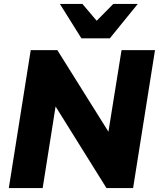

<svg xmlns="http://www.w3.org/2000/svg" viewBox="-20 -961 812 981"><path d="M25 0 137 -705H273L534 -288L601 -705H772L660 0H524L264 -417L198 0ZM396 -765 286 -941H401L474 -855L559 -941H684L541 -765Z"/></svg>

Font: Mulish Black
Style: Italic
Weight: 900
Italic angle: -9°
Designer: Vernon Adams
Foundry: Vernon Adams
Version: Version 3.603; ttfautohint (v1.8.3)